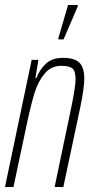

<svg xmlns="http://www.w3.org/2000/svg" viewBox="-20 -750 368 770"><path d="M107 -510H134L122 -437H126Q140 -473 165 -495.5Q190 -518 233 -518Q278 -518 298 -499Q318 -480 318 -435Q318 -397 302 -320L234 0H199L265 -315Q283 -402 283 -432Q283 -465 270.5 -475.5Q258 -486 226 -486Q185 -486 159.5 -455.5Q134 -425 120 -381.5Q106 -338 90 -264L34 0H0ZM214 -592V-597L253 -730H292V-725L235 -592Z"/></svg>

Font: Saira Ultra Condensed Thin
Style: Italic
Weight: 100
Width: 1
Italic angle: -12°
Designer: Hector Gatti with collaboration of the Omnibus-Type team
Foundry: Omnibus-Type
Version: Version 1.001; ttfautohint (v1.8)